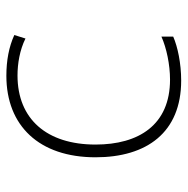

<svg xmlns="http://www.w3.org/2000/svg" viewBox="-13 -566 589 603"><g transform="rotate(-90 281.5 -264.5)"><path d="M330 10C384 10 436 -1 468 -15V-52C432 -36 380 -25 333 -25C190 -25 129 -124 129 -259C129 -412 209 -504 346 -504C383 -504 426 -497 462 -479L473 -514C436 -531 393 -539 345 -539C188 -539 89 -436 89 -259C89 -98 167 10 330 10Z"/></g></svg>

Font: Noto Sans Mono SemiCondensed ExtraLight
Style: Regular
Weight: 200
Width: 4
Designer: Monotype Design Team
Foundry: Monotype Imaging Inc.
Version: Version 2.014